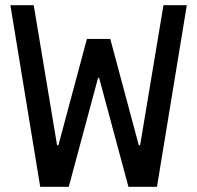

<svg xmlns="http://www.w3.org/2000/svg" viewBox="-20 -720 760 740"><path d="M405 -570 515 -160H520L610 -700H700L585 0H475L362 -420H358L245 0H135L20 -700H110L200 -160H205L315 -570Z"/></svg>

Font: Cuprum
Style: Regular
Weight: 400
Designer: Jovanny Lemonad
Foundry: Jovanny Lemonad
Version: Version 1.002